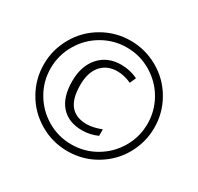

<svg xmlns="http://www.w3.org/2000/svg" viewBox="-155 -910 1142 1106"><g transform="rotate(30 416.0 -357.0)"><path d="M438 -533.2Q368.7 -533.2 329.3 -487.1Q290 -440.9 290 -357.9Q290 -267.1 326.4 -223.6Q362.8 -180.2 434.1 -180.2Q475.1 -180.2 530.8 -201.2V-158.2Q481 -136.2 429.2 -136.2Q337.9 -136.2 288.3 -192.4Q238.8 -248.5 238.8 -354Q238.8 -455.6 293 -516.4Q347.2 -577.1 438 -577.1Q496.1 -577.1 548.8 -551.8L530.8 -511.2Q482.9 -533.2 438 -533.2ZM48.8 -356.9Q48.8 -454.6 97.7 -540Q146.5 -625.5 231.9 -674.8Q317.4 -724.1 416 -724.1Q513.7 -724.1 599.1 -675.3Q684.6 -626.5 733.9 -541Q783.2 -455.6 783.2 -356.9Q783.2 -260.7 735.8 -176.3Q688.5 -91.8 603 -41Q517.6 9.8 416 9.8Q314.9 9.8 229.5 -40.8Q144 -91.3 96.4 -175.8Q48.8 -260.3 48.8 -356.9ZM94.2 -356.9Q94.2 -270 137.5 -196Q180.7 -122.1 254.9 -78.6Q329.1 -35.2 416 -35.2Q502.9 -35.2 576.9 -78.4Q650.9 -121.6 694.3 -195.8Q737.8 -270 737.8 -356.9Q737.8 -441.9 696 -515.6Q654.3 -589.4 579.3 -634.3Q504.4 -679.2 416 -679.2Q330.1 -679.2 255.6 -636Q181.2 -592.8 137.7 -517.6Q94.2 -442.4 94.2 -356.9Z"/></g></svg>

Font: Zoram GWebM Light
Style: Regular
Weight: 300
Foundry: Ascender Corporation
Version: Version 1.000